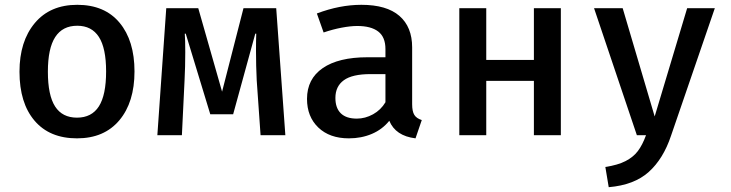

<svg xmlns="http://www.w3.org/2000/svg" viewBox="-20 -562 3040 798"><path d="M539 -265Q539 -137 476 -62Q413 13 300 13Q186 13 123.5 -60.5Q61 -134 61 -264Q61 -390 124.5 -466Q188 -542 301 -542Q415 -542 477 -467.5Q539 -393 539 -265ZM179 -264Q179 -166 209 -119.5Q239 -73 300 -73Q361 -73 391 -120Q421 -167 421 -265Q421 -362 391 -408.5Q361 -455 301 -455Q240 -455 209.5 -408Q179 -361 179 -264Z M1166 0H1063L1047 -228Q1044 -288 1044 -351Q1044 -397 1045 -422H1041L949 -87H854L752 -422H748Q750 -397 750 -345Q750 -284 747 -227L736 0H634L671 -528H804L903 -181L992 -528H1128Z M1733 -63 1707 13Q1624 3 1598 -60Q1569 -24 1525.5 -5.5Q1482 13 1430 13Q1350 13 1303 -32Q1256 -77 1256 -151Q1256 -234 1321.5 -279Q1387 -324 1507 -324H1582V-358Q1582 -408 1552 -431Q1522 -454 1465 -454Q1437 -454 1400 -447Q1363 -440 1325 -427L1297 -506Q1392 -542 1482 -542Q1587 -542 1640 -496Q1693 -450 1693 -365V-129Q1693 -99 1702 -84.5Q1711 -70 1733 -63ZM1582 -137V-254H1520Q1444 -254 1409 -228.5Q1374 -203 1374 -155Q1374 -113 1396.5 -91Q1419 -69 1463 -69Q1498 -69 1530.5 -87Q1563 -105 1582 -137Z M2199 -226H2001V0H1889V-528H2001V-313H2199V-528H2311V0H2199Z M2769 2Q2737 98 2676.5 152.5Q2616 207 2510 216L2496 132Q2548 124 2580 107.5Q2612 91 2631 66Q2650 41 2665 0H2627L2449 -528H2568L2701 -78L2836 -528H2951Z"/></svg>

Font: Fira Mono Medium
Style: Regular
Weight: 500
Designer: Carrois Corporate & Edenspiekermann AG
Foundry: Carrois Corporate GbR & Edenspiekermann AG
Version: Version 3.206